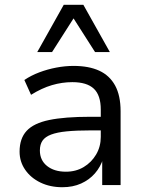

<svg xmlns="http://www.w3.org/2000/svg" viewBox="-20 -775 605 804"><path d="M241 9Q190 9 149.5 -10.5Q109 -30 85.5 -64Q62 -98 62 -140Q62 -195 91.5 -227Q121 -259 186 -272.5Q251 -286 358 -286H416V-229H361Q301 -229 260 -225Q219 -221 194 -211.5Q169 -202 158 -186Q147 -170 147 -145Q147 -104 177 -80Q207 -56 256 -56Q298 -56 330.5 -75.5Q363 -95 382.5 -128Q402 -161 402 -202V-316Q402 -376 373 -403.5Q344 -431 283 -431Q240 -431 197.5 -418.5Q155 -406 110 -378L82 -440Q110 -459 144.5 -472Q179 -485 216 -492Q253 -499 288 -499Q352 -499 395.5 -479Q439 -459 462 -417Q485 -375 485 -309V0H408V-111H412Q401 -76 377.5 -49Q354 -22 319.5 -6.5Q285 9 241 9ZM136 -557 247 -755H329L440 -557H378L288 -698L198 -557Z"/></svg>

Font: Nunito Sans 10pt
Style: Regular
Weight: 400
Designer: Vernon Adams
Foundry: Vernon Adams
Version: Version 3.101;gftools[0.9.27]